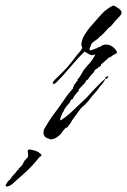

<svg xmlns="http://www.w3.org/2000/svg" viewBox="-171 -454 456 689"><path d="M14 47Q7 45 -2 41.5Q-11 38 -14 29Q-15 27 -15 21Q-15 13 -11 7Q-7 1 -4 -5Q6 -22 17.5 -38Q29 -54 41 -70Q49 -81 57 -93Q65 -105 73 -115Q73 -115 76 -119Q79 -123 92 -138H91Q91 -142 92 -142Q95 -145 95 -150Q98 -152 102.5 -159Q107 -166 109 -166L107 -169Q113 -174 119 -184.5Q125 -195 129 -202Q140 -216 151.5 -228.5Q163 -241 170 -257L171 -259H170Q166 -256 160 -256Q155 -256 149.5 -259Q144 -262 139 -265L132 -269Q127 -263 121 -257.5Q115 -252 109 -245L53 -181L31 -158Q26 -153 22 -153Q18 -153 18 -156Q18 -160 26 -168Q37 -179 48 -189.5Q59 -200 69 -211Q77 -221 85 -230.5Q93 -240 100 -250Q106 -258 113 -265.5Q120 -273 124 -282V-283Q124 -285 122.5 -287.5Q121 -290 121 -293Q121 -299 123 -306.5Q125 -314 127 -319Q138 -340 153.5 -358Q169 -376 185 -394Q191 -401 198 -408Q205 -415 212 -420L225 -429L235 -434Q242 -433 254.5 -424Q267 -415 265 -407Q265 -402 255.5 -392.5Q246 -383 242 -378L227 -360L219 -354L207 -341Q204 -337 200.5 -334Q197 -331 194 -328Q192 -324 188 -324Q184 -317 169.5 -307.5Q155 -298 155 -290Q154 -289 151 -281Q148 -273 155 -273V-274H156Q158 -274 165 -276.5Q172 -279 172 -280H175Q178 -283 181.5 -284Q185 -285 188 -286Q192 -288 194.5 -290Q197 -292 201 -293Q204 -294 210 -294Q222 -294 232.5 -286.5Q243 -279 248 -269L249 -267Q249 -264 246 -262L233 -255L225 -249L219 -247L205 -234L204 -233Q201 -233 201 -231Q197 -225 193 -225H192V-220Q191 -219 189 -216.5Q187 -214 185 -214Q182 -214 182 -213H181L182 -210Q175 -208 171 -204Q168 -201 167 -198Q166 -195 164 -193Q161 -189 154 -182Q147 -175 146 -171Q146 -170 145 -170V-169L138 -165Q138 -161 131 -153.5Q124 -146 117.5 -139.5Q111 -133 111 -130L112 -127H111Q107 -124 99 -114Q91 -104 91 -99H90Q90 -99 86.5 -97.5Q83 -96 78 -84Q75 -82 66.5 -71Q58 -60 58 -56Q58 -55 57 -55Q52 -48 47.5 -35Q43 -22 47 -22Q64 -33 81 -48Q95 -62 110.5 -76Q126 -90 140 -104Q150 -115 161.5 -127.5Q173 -140 183 -150L202 -168Q205 -171 206 -171Q208 -171 203 -163Q198 -155 196 -153Q189 -146 182.5 -136.5Q176 -127 171 -122Q162 -113 154.5 -102.5Q147 -92 138 -83Q135 -79 131 -76Q127 -73 123 -69Q116 -62 109.5 -52.5Q103 -43 97 -35Q95 -32 90 -25.5Q85 -19 85 -16L84 -15L73 0Q69 5 66.5 4.5Q64 4 61 9L56 14Q44 35 23 44Q22 44 18 44.5Q14 45 14 47ZM210 -170Q207 -170 207 -174Q207 -178 210 -178Q211 -178 213.5 -179.5Q216 -181 217 -181Q218 -181 218 -180Q218 -178 214.5 -174Q211 -170 210 -170ZM-137 213Q-147 217 -149 214.5Q-151 212 -151 212Q-151 211 -151 211L-146 202Q-144 197 -138.5 193Q-133 189 -131 185Q-131 185 -131 184Q-131 183 -130 183Q-128 179 -119 170Q-110 161 -110 157Q-106 157 -106 157Q-105 151 -100.5 147.5Q-96 144 -93 140Q-89 136 -87.5 131.5Q-86 127 -83 123Q-81 120 -78 117.5Q-75 115 -72 111Q-70 109 -70 104Q-70 99 -71 94Q-72 89 -71 85Q-70 83 -66 82.5Q-62 82 -62 83Q-62 83 -53 84.5Q-44 86 -33 92Q-31 94 -26 97.5Q-21 101 -23 106Q-27 108 -28 108L-38 120Q-54 140 -72 157Q-90 174 -110 191Q-117 197 -123 203Q-129 209 -137 213Z"/></svg>

Font: Cherish
Style: Regular
Weight: 400
Designer: Robert E. Leuschke
Foundry: Robert E. Leuschke
Version: Version 1.005